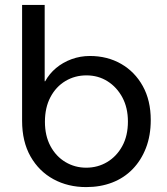

<svg xmlns="http://www.w3.org/2000/svg" viewBox="-20 -750 679 782"><path d="M331 12Q257 12 198 -20Q139 -52 104.5 -112.5Q70 -173 70 -258V-730H162V-419H164Q181 -450 208.5 -473Q236 -496 271.5 -509Q307 -522 346 -522Q417 -522 473 -490Q529 -458 561.5 -399.5Q594 -341 594 -261Q594 -198 574.5 -147.5Q555 -97 520 -61Q485 -25 437 -6.5Q389 12 331 12ZM331 -67Q378 -67 416.5 -90Q455 -113 478 -155Q501 -197 501 -255Q501 -311 478.5 -353Q456 -395 418 -419Q380 -443 332 -443Q285 -443 246.5 -420Q208 -397 185.5 -354.5Q163 -312 163 -254Q163 -197 185.5 -155Q208 -113 246.5 -90Q285 -67 331 -67Z"/></svg>

Font: MuseoModerno Thin
Style: Regular
Weight: 400
Version: Version 1.003